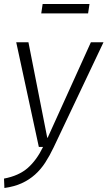

<svg xmlns="http://www.w3.org/2000/svg" viewBox="-35 -734 537 959"><path d="M107 -523 201 -46H203L419 -523H482L233 2Q213 44 191 78Q169 112 140 138Q111 164 74 181Q37 198 -13 205L-15 158Q59 144 103.5 105Q148 66 180 0H159L46 -523ZM405 -667H171L178 -714H412Z"/></svg>

Font: Glekhifnjqigglhiwekvrgaqftz
Style: Regular
Weight: 300
Italic angle: -8°
Designer: Carrois Corporate & Edenspiekermann
Foundry: Carrois Corporate GbR & Edenspiekermann AG
Version: Version 2.001